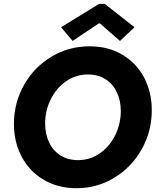

<svg xmlns="http://www.w3.org/2000/svg" viewBox="-20 -968 820 995"><path d="M52.2 -326.2Q52.2 -434.1 103.8 -526.4Q155.3 -618.7 245.1 -673.3Q335 -728 443.8 -728Q540.5 -728 613.8 -684.8Q687 -641.6 726.8 -566.2Q766.6 -490.7 766.6 -396.5Q766.6 -288.1 714.8 -195.3Q663.1 -102.5 573.5 -47.6Q483.9 7.3 376 7.3Q280.8 7.3 207 -35.9Q133.3 -79.1 92.8 -155Q52.2 -231 52.2 -326.2ZM606 -392.6Q606 -447.3 585.4 -490.2Q564.9 -533.2 526.6 -557.6Q488.3 -582 436 -582Q372.6 -582 321.5 -546.1Q270.5 -510.3 242.2 -451.9Q213.9 -393.6 213.9 -328.1Q213.9 -273.4 234.4 -230.2Q254.9 -187 293.5 -162.6Q332 -138.2 383.8 -138.2Q447.8 -138.2 498.5 -174.1Q549.3 -210 577.6 -268.6Q606 -327.1 606 -392.6ZM296.4 -826.7 493.2 -947.8H522.9L677.2 -826.7L601.6 -755.9L497.1 -847.2H492.7L356.4 -755.9Z"/></svg>

Font: Reddit Sans Chocolate ExBold
Style: Italic
Weight: 800
Italic angle: -11.25°
Designer: Stephen Hutchings
Version: Version 1.013